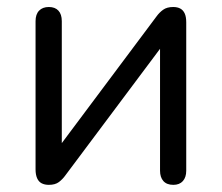

<svg xmlns="http://www.w3.org/2000/svg" viewBox="-20 -513 624 540"><path d="M117.3 6.9Q105.8 6.9 97.3 2.6Q88.8 -1.8 84.4 -11.7Q80 -21.7 80 -36.7V-453.4Q80 -472.9 90 -483.1Q99.9 -493.3 117.4 -493.3Q134.9 -493.3 144.3 -483.1Q153.8 -472.9 153.8 -453.4V-77.1H128.8L420.4 -467.1Q428.2 -477.9 438.9 -485.6Q449.6 -493.3 467 -493.3Q479.1 -493.3 487.1 -488.9Q495.1 -484.6 499.5 -475.1Q503.8 -465.7 503.8 -450.1V-32.9Q503.8 -14.5 494.4 -3.8Q484.9 6.9 467.5 6.9Q449 6.9 439.5 -3.8Q430.1 -14.5 430.1 -32.9V-409.7H455.5L163.5 -19.3Q156.1 -9 145.7 -1Q135.2 6.9 117.3 6.9Z"/></svg>

Font: Nunito ExtraLight
Style: Regular
Weight: 200
Designer: Vernon Adams
Foundry: Vernon Adams
Version: Version 3.602